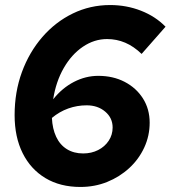

<svg xmlns="http://www.w3.org/2000/svg" viewBox="-20 -731 677 762"><path d="M299 11Q219 11 160.5 -24Q102 -59 70 -123Q38 -187 38 -274Q38 -366 67 -445Q96 -524 148 -584Q200 -644 269 -677.5Q338 -711 417 -711Q482 -711 539.5 -688.5Q597 -666 637 -625L542 -517Q511 -547 477 -561.5Q443 -576 405 -576Q354 -576 309 -545.5Q264 -515 233 -461Q202 -407 191 -337Q227 -382 273.5 -406Q320 -430 370 -430Q429 -430 475 -406Q521 -382 547.5 -340Q574 -298 574 -244Q574 -192 552.5 -145.5Q531 -99 493 -64Q455 -29 405.5 -9Q356 11 299 11ZM310 -122Q343 -122 369.5 -135.5Q396 -149 411.5 -172.5Q427 -196 427 -225Q427 -263 397.5 -288Q368 -313 324 -313Q286 -313 251 -300.5Q216 -288 186 -263Q188 -220 203 -188Q218 -156 245.5 -139Q273 -122 310 -122Z"/></svg>

Font: Red Hat Mono
Style: Italic
Weight: 400
Italic angle: -12°
Monospace: yes
Designer: Pentagram, MCKL
Foundry: MCKL
Version: Version 1.030